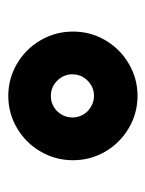

<svg xmlns="http://www.w3.org/2000/svg" viewBox="38 -499 362 478"><g transform="rotate(90 219.0 -260.0)"><path d="M218.8 -205.6Q233.4 -205.6 245.6 -212.6Q257.8 -219.7 265.1 -232.2Q272.5 -244.6 272.5 -259.3Q272.5 -270 268.3 -280Q264.2 -290 256.8 -297.1Q249.5 -304.2 239.5 -308.6Q229.5 -313 218.8 -313Q196.8 -313 180.9 -297.1Q165 -281.2 165 -259.3Q165 -237.3 180.9 -221.4Q196.8 -205.6 218.8 -205.6ZM298.8 -121.3Q261.7 -99.6 218.8 -99.6Q175.8 -99.6 138.7 -121.3Q101.6 -143.1 80.1 -180.2Q58.6 -217.3 58.6 -260.7Q58.6 -304.2 80.1 -341.1Q101.6 -377.9 138.7 -399.7Q175.8 -421.4 218.8 -421.4Q261.7 -421.4 298.8 -399.7Q335.9 -377.9 357.4 -341.1Q378.9 -304.2 378.9 -260.7Q378.9 -217.3 357.4 -180.2Q335.9 -143.1 298.8 -121.3Z"/></g></svg>

Font: Sahel Black FD
Style: Black-FD
Weight: 900
Foundry: Saber Rastikerdar (saber.rastikerdar@gmail.com)
Version: Version 3.3.1